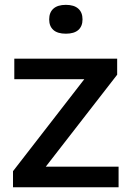

<svg xmlns="http://www.w3.org/2000/svg" viewBox="-20 -792 550 812"><path d="M173.5 -87H481.5V0H35V-68L336.5 -457H40.5V-544H475.5V-476ZM188 -710Q188 -739.5 206 -755.5Q224 -771.5 258.5 -771.5Q293 -771.5 311 -755.5Q329 -739.5 329 -710Q329 -681 311.2 -665.2Q293.5 -649.5 258.5 -649.5Q223.5 -649.5 205.8 -665.2Q188 -681 188 -710Z"/></svg>

Font: Encode Sans Semi Expanded Medium
Style: Regular
Weight: 500
Width: 6
Designer: Multiple Designers
Foundry: Impallari Type
Version: Version 2.000